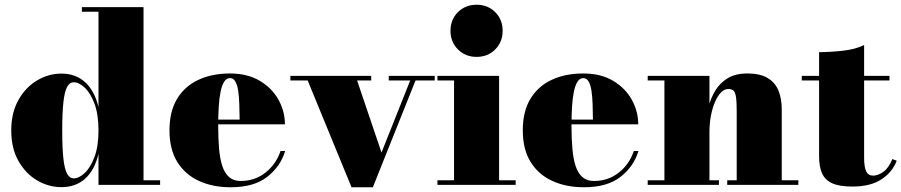

<svg xmlns="http://www.w3.org/2000/svg" viewBox="-20 -780 3803 810"><path d="M239.5 9.5Q185 9.5 136.5 -19Q88 -47.5 57.8 -101Q27.5 -154.5 27.5 -229.5Q27.5 -304.5 57.8 -358.2Q88 -412 136.5 -440.8Q185 -469.5 239.5 -469.5Q299.5 -469.5 339.5 -432.8Q379.5 -396 395.5 -328V-730.5H325.5V-750H585.5V-19.5H655.5V0H395.5V-131Q379.5 -63 339.8 -26.8Q300 9.5 239.5 9.5ZM291 -27.5Q313 -27.5 337.2 -50Q361.5 -72.5 378.5 -117.5Q395.5 -162.5 395.5 -229.5Q395.5 -297.5 378.5 -342.8Q361.5 -388 337.2 -410.5Q313 -433 291 -433Q274 -433 263.2 -413.5Q252.5 -394 247.5 -349.2Q242.5 -304.5 242.5 -229.5Q242.5 -154.5 247.5 -110.2Q252.5 -66 263.2 -46.8Q274 -27.5 291 -27.5Z M953 10Q877.5 10 819.2 -16.8Q761 -43.5 728 -96.8Q695 -150 695 -230Q695 -310 727.2 -363.2Q759.5 -416.5 817 -443.2Q874.5 -470 950 -470Q1024.5 -470 1076.2 -439Q1128 -408 1155 -359Q1182 -310 1182 -255.5H761.5V-275.5H991Q990.5 -310 989.5 -341.5Q988.5 -373 984.8 -397.5Q981 -422 972.8 -436.2Q964.5 -450.5 950 -450.5Q935.5 -450.5 925.8 -435.2Q916 -420 910.5 -393Q905 -366 902.8 -329.5Q900.5 -293 900.5 -250Q900.5 -196 904.2 -152.8Q908 -109.5 918 -79.2Q928 -49 946.8 -32.8Q965.5 -16.5 995 -16.5Q1055.5 -16.5 1100.2 -52Q1145 -87.5 1163.5 -143H1183Q1163.5 -78 1107.5 -34Q1051.5 10 953 10Z M1814 -460V-440.5H1733L1553 10H1463L1278 -440.5H1205V-460H1546V-440.5H1486.5L1589.5 -136.5L1710.5 -440.5H1620V-460Z M1990.5 -540Q1943.5 -540 1912 -571.5Q1880.5 -603 1880.5 -650Q1880.5 -697.5 1912 -728.8Q1943.5 -760 1990.5 -760Q2038 -760 2069.2 -728.8Q2100.5 -697.5 2100.5 -650Q2100.5 -603 2069.2 -571.5Q2038 -540 1990.5 -540ZM2085.5 -460V-19.5H2155.5V0H1825.5V-19.5H1895.5V-440.5H1825.5V-460Z M2443.5 10Q2368 10 2309.8 -16.8Q2251.5 -43.5 2218.5 -96.8Q2185.5 -150 2185.5 -230Q2185.5 -310 2217.8 -363.2Q2250 -416.5 2307.5 -443.2Q2365 -470 2440.5 -470Q2515 -470 2566.8 -439Q2618.5 -408 2645.5 -359Q2672.5 -310 2672.5 -255.5H2252V-275.5H2481.5Q2481 -310 2480 -341.5Q2479 -373 2475.2 -397.5Q2471.5 -422 2463.2 -436.2Q2455 -450.5 2440.5 -450.5Q2426 -450.5 2416.2 -435.2Q2406.5 -420 2401 -393Q2395.5 -366 2393.2 -329.5Q2391 -293 2391 -250Q2391 -196 2394.8 -152.8Q2398.5 -109.5 2408.5 -79.2Q2418.5 -49 2437.2 -32.8Q2456 -16.5 2485.5 -16.5Q2546 -16.5 2590.8 -52Q2635.5 -87.5 2654 -143H2673.5Q2654 -78 2598 -34Q2542 10 2443.5 10Z M2973 -460V-19.5H3013V0H2712.5V-19.5H2783V-440.5H2712.5V-460ZM3278 -319.5V-19.5H3348V0H3048V-19.5H3088V-309.5Q3088 -351.5 3084.8 -371.8Q3081.5 -392 3073.8 -398.2Q3066 -404.5 3052 -404.5Q3036 -404.5 3021.8 -390Q3007.5 -375.5 2996.5 -350Q2985.5 -324.5 2979.2 -291.8Q2973 -259 2973 -222.5H2955.5Q2955.5 -261 2963.2 -304Q2971 -347 2990.2 -384.8Q3009.5 -422.5 3044 -446.2Q3078.5 -470 3132 -470Q3187.5 -470 3219.2 -450.5Q3251 -431 3264.5 -397Q3278 -363 3278 -319.5Z M3576.5 7Q3520.5 7 3490 -7.2Q3459.5 -21.5 3447.5 -50Q3435.5 -78.5 3435.5 -121V-560Q3480.5 -560 3534.2 -565.8Q3588 -571.5 3625.5 -590V-113Q3625.5 -75.5 3634.2 -57.2Q3643 -39 3663.5 -39Q3684 -39 3706.8 -55.2Q3729.5 -71.5 3744.5 -109L3763 -102Q3745 -54 3698.8 -23.5Q3652.5 7 3576.5 7ZM3362.5 -440.5V-460H3732.5V-440.5Z"/></svg>

Font: Bodoni Moda Black
Style: Regular
Weight: 900
Version: Version 2.005